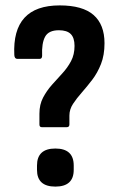

<svg xmlns="http://www.w3.org/2000/svg" viewBox="-20 -683 437 711"><path d="M135 -212Q126 -212 126 -222V-262Q126 -296 139.5 -321.5Q153 -347 172 -368.5Q191 -390 210.5 -411Q230 -432 243 -456.5Q256 -481 256 -513Q256 -543 242 -557Q228 -571 198 -571Q160 -571 147 -547Q134 -523 136 -477Q136 -465 127 -465H44Q34 -465 33 -479Q24 -663 201 -663Q286 -663 326.5 -627.5Q367 -592 367 -523Q367 -479 354 -446Q341 -413 321.5 -387.5Q302 -362 283 -340.5Q264 -319 250.5 -298.5Q237 -278 237 -255V-222Q237 -212 227 -212ZM185 8Q117 8 117 -54V-70Q117 -133 185 -133Q253 -133 253 -70V-54Q253 8 185 8Z"/></svg>

Font: Sofia Sans Condensed
Style: Bold
Weight: 700
Designer: Botio Nikoltchev, Ani Petrova
Foundry: lettersoup
Version: Version 4.101; ttfautohint (v1.8.4.7-5d5b)